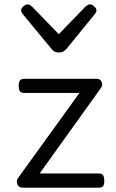

<svg xmlns="http://www.w3.org/2000/svg" viewBox="-20 -862 535 882"><path d="M85 0Q65 0 59.5 -16Q54 -32 62 -43L345 -435H91Q78 -435 72 -442.5Q66 -450 66 -468Q66 -486 72 -493Q78 -500 91 -500H425Q436 -500 442 -493Q448 -486 449 -476Q450 -466 443 -457L162 -65H435Q448 -65 453.5 -57Q459 -49 459 -30Q459 -14 453.5 -7Q448 0 435 0ZM394 -842Q402 -842 412.5 -833Q423 -824 423 -814Q423 -811 422 -808Q421 -805 417 -799L285 -637Q279 -631 272 -626Q265 -621 250 -621Q236 -621 229 -626Q222 -631 217 -637L83 -799Q80 -805 78.5 -808Q77 -811 77 -814Q77 -824 87.5 -833Q98 -842 107 -842Q112 -842 117 -839Q122 -836 127 -832L250 -705L373 -832Q378 -836 383 -839Q388 -842 394 -842Z"/></svg>

Font: Playwrite BE WAL Light
Style: Regular
Weight: 300
Version: Version 1.002